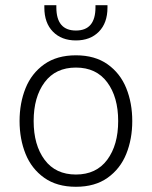

<svg xmlns="http://www.w3.org/2000/svg" viewBox="-20 -707 582 736"><path d="M55 -243Q55 -312 78 -369Q101 -426 149.5 -460.5Q198 -495 271 -495Q344 -495 392.5 -460.5Q441 -426 464 -369Q487 -312 487 -243Q487 -174 464 -117Q441 -60 392.5 -25.5Q344 9 271 9Q198 9 149.5 -25.5Q101 -60 78 -117Q55 -174 55 -243ZM433 -243Q433 -335 391 -391.5Q349 -448 271 -448Q193 -448 151 -391.5Q109 -335 109 -243Q109 -151 151 -94.5Q193 -38 271 -38Q349 -38 391 -94.5Q433 -151 433 -243ZM150 -678V-687H196V-679Q196 -590 271 -590Q346 -590 346 -679V-687H392V-678Q392 -619 359 -585.5Q326 -552 271 -552Q216 -552 183 -585.5Q150 -619 150 -678Z"/></svg>

Font: Niramit ExtraLight
Style: Regular
Weight: 200
Designer: Katatrad Aksorn Co.,Ltd.
Foundry: Cadson Demak Co.,Ltd.
Version: Version 1.000; ttfautohint (v1.6)